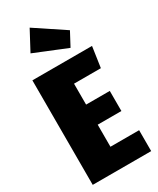

<svg xmlns="http://www.w3.org/2000/svg" viewBox="-240 -1037 911 1107"><g transform="rotate(-30 215.0 -483.5)"><path d="M166 -966.8 359.9 -837.9 312 -748 96.2 -835.9ZM424.8 -695.8 404.8 -559.1H226.1V-419.9H383.8V-286.1H226.1V-139.2H417V0H27.8V-695.8Z"/></g></svg>

Font: Fira Sans Compressed Heavy
Style: Regular
Weight: 900
Width: 1
Designer: Carrois Corporate & Edenspiekermann AG
Foundry: Carrois Corporate GbR & Edenspiekermann AG
Version: Version 4.203;PS 004.203;hotconv 1.0.88;makeotf.lib2.5.64775